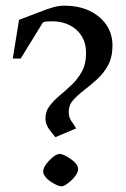

<svg xmlns="http://www.w3.org/2000/svg" viewBox="-20 -644 445 676"><path d="M175 -161Q166 -171 153 -189Q140 -207 140 -226Q140 -252 154.5 -271Q169 -290 190.5 -308Q212 -326 233 -346Q254 -366 268.5 -392.5Q283 -419 283 -457Q283 -492 267.5 -517Q252 -542 225 -555.5Q198 -569 164 -569Q155 -569 146 -568.5Q137 -568 131 -565L53 -438H25L47 -574Q92 -591 120 -602Q148 -613 167.5 -618.5Q187 -624 206 -624Q257 -624 295 -606Q333 -588 354.5 -556.5Q376 -525 376 -484Q376 -443 360.5 -414.5Q345 -386 322 -365Q299 -344 276 -326.5Q253 -309 237.5 -291.5Q222 -274 222 -250Q222 -230 232 -216.5Q242 -203 248 -192ZM196 12Q189 12 178.5 7Q168 2 157 -5.5Q146 -13 139 -22.5Q132 -32 132 -40Q132 -52 142.5 -66Q153 -80 166.5 -91Q180 -102 190 -102Q197 -102 207.5 -97Q218 -92 229.5 -84Q241 -76 248 -67Q255 -58 255 -49Q255 -40 248.5 -29.5Q242 -19 232.5 -10Q223 -1 213 5.5Q203 12 196 12Z"/></svg>

Font: Ancizar Serif Light
Style: Regular
Weight: 400
Version: Version 8.100